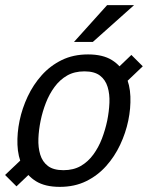

<svg xmlns="http://www.w3.org/2000/svg" viewBox="-25 -720 576 748"><path d="M208 8Q150.5 8 115.1 -14Q79.7 -36 62.2 -73Q44.7 -110 43 -156Q41.3 -202 51.3 -250Q61.3 -298 82.9 -344Q104.5 -390 137.6 -427Q170.7 -464 215.6 -486Q260.5 -508 318 -508Q375.5 -508 410.9 -486Q446.3 -464 463.8 -427Q481.3 -390 483 -344Q484.7 -298 474.7 -250Q464.7 -202 443.1 -156Q421.5 -110 388.4 -73Q355.3 -36 310.4 -14Q265.5 8 208 8ZM222.2 -57Q261 -57 289.5 -73.3Q318 -89.7 338.5 -117.8Q359 -145.8 372.2 -180.2Q385.3 -214.7 392.7 -250Q399.8 -285.3 401.3 -319.2Q402.8 -353.2 394.3 -381.2Q385.8 -409.3 364.2 -425.7Q342.7 -442 303.8 -442Q265 -442 236.5 -425.7Q208 -409.3 187.4 -381.2Q166.8 -353.2 153.7 -319.2Q140.5 -285.3 133.3 -250Q126 -214.7 124.6 -180.2Q123.2 -145.8 131.7 -117.8Q140.2 -89.7 161.8 -73.3Q183.3 -57 222.2 -57ZM405.7 -428.3 486.8 -506 531.2 -461.7 436.3 -371.3ZM118.7 -69.8 39.2 6 -5.2 -38.3 85 -124ZM497.3 -700 336.7 -556.7H263.3L392.3 -700Z"/></svg>

Font: Epunda Sans Light
Style: Italic
Weight: 300
Italic angle: -12.0243°
Designer: Simon Atzbach
Foundry: typofactur
Version: Version 2.204